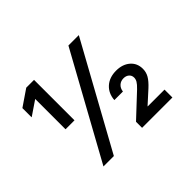

<svg xmlns="http://www.w3.org/2000/svg" viewBox="-134 -925 1175 1175"><g transform="rotate(-45 453.0 -337.5)"><path d="M177.5 -325V-587.5L84.2 -524.2H82.5V-603.3L187.5 -675H255V-325ZM515 0V-52.5L660 -188.3Q682.5 -210 690.4 -223.8Q698.3 -237.5 698.3 -251.7Q698.3 -270.8 684.6 -282.9Q670.8 -295 649.2 -295Q625 -295 608.8 -280.4Q592.5 -265.8 589.2 -240H515Q519.2 -295 555.4 -327.5Q591.7 -360 650 -360Q705 -360 739.6 -330.4Q774.2 -300.8 774.2 -251.7Q774.2 -222.5 760 -197.9Q745.8 -173.3 713.3 -143.3L632.5 -70V-68.3H777.5V0ZM180.8 0 552.5 -675H642.5L270.8 0Z"/></g></svg>

Font: Funnel Sans Light Medium
Style: Regular
Weight: 500
Version: Version 1.000